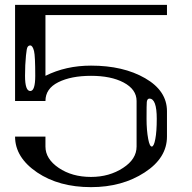

<svg xmlns="http://www.w3.org/2000/svg" viewBox="-20 -770 790 790"><path d="M125 -458Q125 -540 120.1 -559.6Q114.3 -583 104.5 -583Q97.7 -583 93.8 -577.1Q89.8 -572.3 86.9 -542Q83 -502.9 83 -458Q83 -395.5 104.5 -395.5Q125 -395.5 125 -458ZM625 -281.2Q625 -364.3 594.7 -364.3Q585.9 -364.3 584 -350.6Q583 -341.8 583 -281.2Q583 -234.4 589.8 -198.2Q595.7 -167 604.5 -167Q613.3 -167 619.1 -198.2Q625 -228.5 625 -281.2ZM667 -750V-708H167V-458Q251 -500 354.5 -500Q487.3 -500 577.1 -448.2Q667 -396.5 667 -312.5V-208Q667 -120.1 575.2 -60.5Q482.4 0 354.5 0Q222.7 0 132.8 -60.5Q42 -122.1 42 -208H167V-167Q167 -116.2 221.7 -79.1Q276.4 -42 354.5 -42Q429.7 -42 486.3 -79.1Q542 -115.2 542 -167V-354.5Q542 -402.3 488.3 -430.7Q436.5 -458 354.5 -458Q272.5 -458 219.7 -431.6Q167 -405.3 167 -354.5H42V-750ZM167 -208Z"/></svg>

Font: okolaksMetalik
Style: bold
Weight: 700
Width: 7
Version: Version 0.6